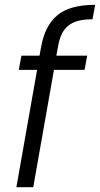

<svg xmlns="http://www.w3.org/2000/svg" viewBox="-20 -777 415 797"><path d="M134 -487H58L69 -546H144L151 -584Q167 -672 219 -714.5Q271 -757 375 -757L364 -697Q329 -697 304.5 -690.5Q280 -684 263 -670Q246 -656 236 -635Q226 -614 221 -584L214 -546H342L331 -487H204L118 0H48Z"/></svg>

Font: SVN-Poppins Light
Style: Italic
Weight: 300
Italic angle: -10°
Designer: Ninad Kale (Devanagari), Jonny Pinhorn (Latin)
Foundry: Indian Type Foundry
Version: Version 3.002 2017; ttfautohint (v1.8.3)